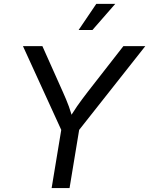

<svg xmlns="http://www.w3.org/2000/svg" viewBox="-20 -964 765 984"><path d="M244.6 0 293.9 -298.3 97.7 -727.5H197.3L302.2 -492.7Q319.8 -454.1 333 -418.2Q346.2 -382.3 358.4 -332H321.3Q349.6 -383.3 375 -419.4Q400.4 -455.6 429.2 -492.7L612.3 -727.5H724.6L385.7 -298.3L336.4 0ZM382.8 -810.1 473.6 -944.3H570.8L453.6 -810.1Z"/></svg>

Font: Inter 18pt
Style: Italic
Weight: 400
Italic angle: -9.3988°
Designer: Rasmus Andersson
Foundry: rsms
Version: Version 4.001;git-66647c0bb